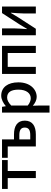

<svg xmlns="http://www.w3.org/2000/svg" viewBox="1131 -1735 827 3129"><g transform="rotate(-90 1544.5 -170.5)"><path d="M207 0H322V-458H500V-551H30V-458H207Z M722 0H918C1050 0 1143 -52 1143 -180C1143 -305 1050 -356 918 -356H837V-551H537V-458H722ZM837 -91V-269H909C991 -269 1030 -241 1030 -181C1030 -118 991 -91 909 -91Z M1274 223H1389V45L1386 -49C1432 -9 1482 14 1530 14C1654 14 1767 -95 1767 -284C1767 -454 1689 -564 1550 -564C1488 -564 1428 -530 1380 -490H1378L1368 -551H1274ZM1508 -83C1475 -83 1432 -96 1389 -132V-401C1435 -445 1476 -468 1519 -468C1611 -468 1648 -397 1648 -282C1648 -154 1588 -83 1508 -83Z M1904 0H2019V-458H2245V0H2361V-551H1904Z M2534 0H2640L2827 -289C2847 -321 2877 -372 2897 -406H2902C2897 -335 2890 -262 2890 -205V0H3002V-551H2896L2709 -262C2690 -229 2659 -178 2639 -145H2635C2639 -215 2646 -288 2646 -345V-551H2534Z"/></g></svg>

Font: Noto Sans TC Medium
Style: Regular
Weight: 500
Designer: Ryoko NISHIZUKA 西塚涼子 (kana, bopomofo & ideographs); Paul D. Hunt (Latin, Greek & Cyrillic); Sandoll Communications 산돌커뮤니
Foundry: Adobe
Version: Version 2.004;hotconv 1.0.118;makeotfexe 2.5.65603